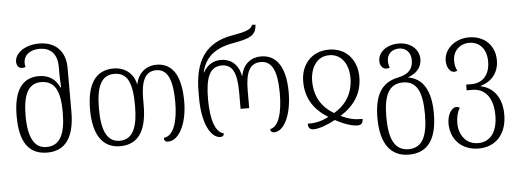

<svg xmlns="http://www.w3.org/2000/svg" viewBox="-59 -947 3697 1373"><g transform="rotate(-5 1789.0 -260.0)"><path d="M251 11C376 11 447 -76 447 -266V-579C447 -704 372 -771 259 -771C158 -771 84 -718 84 -655C84 -629 98 -608 123 -608C132 -608 139 -609 148 -612C145 -622 144 -632 144 -643C144 -696 189 -733 259 -733C333 -733 385 -690 385 -593V-548C385 -518 386 -479 389 -445H384C358 -502 312 -539 237 -539C118 -539 54 -452 54 -267C54 -76 121 11 251 11ZM248 -29C162 -29 118 -106 118 -265C118 -415 157 -495 248 -495C352 -495 385 -413 385 -266C385 -110 345 -29 248 -29Z M773 11C900 11 966 -78 966 -268V-311C966 -445 1000 -508 1077 -508C1162 -508 1193 -420 1193 -269C1193 -127 1158 -27 1089 -21C1089 -2 1097 8 1118 8C1198 8 1257 -113 1257 -267C1257 -458 1194 -547 1080 -547C1012 -547 951 -504 934 -421H932C915 -503 848 -547 775 -547C646 -547 581 -454 581 -268C581 -81 652 11 773 11ZM774 -28C683 -28 645 -112 645 -268C645 -426 681 -508 775 -508C872 -508 904 -429 904 -268C904 -123 872 -28 774 -28Z M1494 8C1509 8 1519 -1 1519 -16C1459 -29 1428 -123 1428 -268C1428 -413 1455 -501 1546 -501C1624 -501 1654 -437 1654 -302V-180H1716V-302C1716 -436 1746 -501 1827 -501C1910 -501 1943 -420 1943 -268C1943 -126 1914 -29 1852 -17C1852 -2 1861 8 1878 8C1953 8 2007 -112 2007 -268C2007 -440 1949 -541 1831 -541C1762 -541 1703 -500 1687 -415H1684C1668 -501 1611 -541 1544 -541C1495 -541 1446 -518 1417 -463H1414C1439 -569 1508 -629 1641 -653C1752 -673 1811 -689 1812 -771H1787C1777 -732 1712 -722 1642 -709C1445 -676 1365 -546 1365 -327V-278C1365 -113 1419 8 1494 8Z M2161 11C2201 11 2262 -11 2318 -42C2374 -11 2436 11 2477 11C2507 11 2516 -6 2517 -32C2459 -32 2419 -40 2362 -68C2459 -128 2519 -213 2520 -331C2520 -456 2444 -547 2319 -547C2193 -547 2115 -454 2117 -331C2118 -210 2178 -127 2274 -68C2221 -41 2181 -32 2123 -32C2123 -3 2135 11 2161 11ZM2318 -92C2231 -142 2182 -220 2181 -331C2181 -426 2228 -507 2318 -507C2408 -507 2457 -428 2456 -331C2455 -223 2406 -144 2318 -92Z M2825 251C2958 251 3028 162 3028 -28C3028 -192 2972 -281 2868 -299V-301C2938 -324 2966 -375 2966 -422C2966 -492 2907 -547 2819 -547C2735 -547 2672 -498 2672 -435C2672 -396 2695 -376 2718 -376C2727 -376 2736 -378 2742 -380C2738 -394 2733 -408 2733 -429C2733 -478 2768 -511 2819 -511C2868 -511 2904 -478 2904 -420C2904 -364 2878 -322 2795 -305C2681 -282 2623 -201 2623 -28C2623 161 2699 251 2825 251ZM2826 212C2727 212 2687 127 2687 -30C2687 -187 2726 -267 2827 -267C2926 -267 2964 -187 2964 -28C2964 126 2928 212 2826 212Z M3326 251C3446 251 3529 168 3529 24C3529 -107 3459 -176 3379 -191V-194C3459 -217 3510 -278 3510 -367C3510 -473 3436 -547 3324 -547C3222 -547 3145 -476 3145 -395C3145 -346 3170 -311 3198 -311C3205 -311 3213 -312 3221 -317C3209 -343 3205 -361 3205 -390C3205 -456 3253 -508 3323 -508C3397 -508 3447 -453 3447 -364C3447 -268 3395 -212 3315 -212H3276V-171H3317C3406 -171 3465 -104 3465 25C3465 140 3415 212 3326 212C3237 212 3189 141 3189 57C3189 13 3199 -24 3216 -51C3208 -56 3200 -59 3192 -59C3159 -59 3126 -11 3126 54C3126 168 3204 251 3326 251Z"/></g></svg>

Font: Noto Serif Georgian SemiCondensed Light
Style: Regular
Weight: 300
Width: 4
Designer: Monotype Design Team, Akaki Razmadze
Foundry: Google LLC
Version: Version 2.003